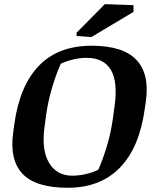

<svg xmlns="http://www.w3.org/2000/svg" viewBox="-20 -891 738 922"><path d="M305.7 10.7Q151.9 10.7 88.4 -56.2Q24.9 -123 43.5 -256.3L48.8 -294.9Q74.2 -479.5 167 -575.4Q259.8 -671.4 420.4 -671.4Q570.3 -671.4 634.8 -603.8Q699.2 -536.1 680.2 -403.8L674.8 -365.7Q648.9 -180.7 554.9 -85Q460.9 10.7 305.7 10.7ZM530.3 -382.3Q546.4 -499 512 -556.2Q477.5 -613.3 395.5 -613.3Q362.8 -613.3 329.6 -605Q296.4 -596.7 272 -585Q250 -536.6 231 -473.1Q211.9 -409.7 202.1 -343.3L193.4 -278.3Q179.2 -168.9 216.1 -108.2Q252.9 -47.4 326.2 -47.4Q359.4 -47.4 393.1 -55.2Q426.8 -63 452.1 -76.2Q471.2 -118.2 491.5 -183.3Q511.7 -248.5 521.5 -317.4ZM347.7 -733.9 483.4 -871.1 621.1 -866.2V-834L418.5 -712.9L347.7 -718.3Z"/></svg>

Font: Noticia Text
Style: Bold Italic
Weight: 700
Italic angle: -8°
Designer: JM Sole
Foundry: JM Sole
Version: Version 1.003